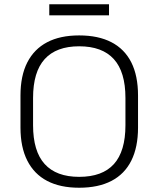

<svg xmlns="http://www.w3.org/2000/svg" viewBox="-20 -873 743 900"><path d="M351 7Q262 7 201 -25Q140 -57 108 -120Q76 -183 76 -275V-425Q76 -518 108 -580.5Q140 -643 201 -675Q262 -707 351 -707Q441 -707 502.5 -675Q564 -643 595.5 -580.5Q627 -518 627 -425V-275Q627 -183 595.5 -120Q564 -57 502.5 -25Q441 7 351 7ZM351 -44Q460 -44 514 -104Q568 -164 568 -286V-414Q568 -536 513.5 -596Q459 -656 351 -656Q244 -656 189.5 -596Q135 -536 135 -414V-286Q135 -164 189.5 -104Q244 -44 351 -44ZM491 -853V-801H211V-853Z"/></svg>

Font: Pathway Extreme 28pt ExtraLight
Style: Regular
Weight: 250
Designer: Eduardo Rodriguez Tunni
Foundry: Eduardo Rodriguez Tunni
Version: Version 1.001;gftools[0.9.26]